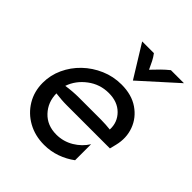

<svg xmlns="http://www.w3.org/2000/svg" viewBox="-180 -735 853 853"><g transform="rotate(45 246.5 -308.5)"><path d="M236.8 8.3Q179.9 8.3 134.7 -16.7Q89.6 -41.7 63.5 -85.1Q37.5 -128.5 37.5 -182.6Q37.5 -230.6 57.6 -274.3Q77.8 -318.1 112.8 -351.7Q147.9 -385.4 193.8 -405.2Q239.6 -425 291 -425Q354.9 -425 397.9 -395.5Q441 -366 458.3 -318.8Q475.7 -271.5 462.5 -218.1L454.9 -187.5H182.6Q165.3 -187.5 148.3 -188.9Q131.2 -190.3 113.9 -192.4Q114.6 -137.5 150 -100Q185.4 -62.5 243.1 -62.5Q286.8 -62.5 324 -84.7Q361.1 -106.9 382.6 -141.7V-41Q352.1 -18.1 314.9 -4.9Q277.8 8.3 236.8 8.3ZM118.1 -243.8Q159 -250 197.9 -250H336.1Q351.4 -250 366 -249Q380.6 -247.9 395.1 -246.5Q397.2 -293.8 364.9 -326Q332.6 -358.3 277.8 -358.3Q222.2 -358.3 178.5 -325.3Q134.7 -292.4 118.1 -243.8ZM313.9 -472.9 220.1 -625H293.8Q304.9 -610.4 312.8 -594.8Q320.8 -579.2 330.6 -557.6Q350.7 -579.2 366.7 -594.8Q382.6 -610.4 400.7 -625H482.6Z"/></g></svg>

Font: Afacad
Style: Italic
Weight: 400
Italic angle: -14°
Designer: Kristian Moeller
Foundry: Dicotype
Version: Version 1.000